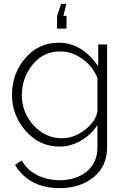

<svg xmlns="http://www.w3.org/2000/svg" viewBox="-20 -750 652 993"><path d="M323 -730 308 -668H324V-602H275V-668L296 -730ZM42 -259Q42 -369 110.5 -449Q179 -529 284 -529Q404 -529 488 -407V-520H534V10Q534 111 463.5 167Q393 223 289 223Q130 223 58 103L92 80Q122 131 174 156.5Q226 182 289 182Q373 182 428.5 137Q484 92 484 10V-104Q452 -53 398.5 -22.5Q345 8 288 8Q184 8 113 -73Q42 -154 42 -259ZM484 -175V-346Q461 -406 406.5 -445Q352 -484 292 -484Q203 -484 148 -415Q93 -346 93 -258Q93 -168 154 -101.5Q215 -35 300 -35Q364 -35 420 -79Q476 -123 484 -175Z"/></svg>

Font: Raleway-v4020 Light
Style: Regular
Weight: 300
Designer: Matt McInerney, Pablo Impallari, Rodrigo Fuenzalida
Foundry: Matt McInerney, Pablo Impallari, Rodrigo Fuenzalida
Version: Version 4.020;PS 004.020;hotconv 1.0.88;makeotf.lib2.5.64775